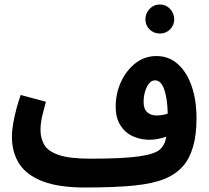

<svg xmlns="http://www.w3.org/2000/svg" viewBox="-20 -812 928 853"><path d="M357 21Q241 21 169.5 -6.5Q98 -34 65.5 -84.5Q33 -135 33 -204Q33 -232 39 -266Q45 -300 54 -332.5Q63 -365 72 -390L184 -360Q176 -332 168 -299Q160 -266 160 -233Q160 -198 176.5 -169Q193 -140 241 -123.5Q289 -107 382 -107Q527 -107 599 -117.5Q671 -128 693 -150Q702 -159 708.5 -171.5Q715 -184 719 -205Q700 -198 680 -194.5Q660 -191 645 -191Q604 -191 569.5 -207Q535 -223 514.5 -256Q494 -289 494 -338Q494 -396 517 -447Q540 -498 581 -530.5Q622 -563 675 -563Q731 -563 771 -526.5Q811 -490 832 -428Q853 -366 853 -287Q853 -212 837.5 -159.5Q822 -107 794 -75Q762 -38 710.5 -17Q659 4 574 12.5Q489 21 357 21ZM618 -359Q618 -328 634 -313.5Q650 -299 675 -299Q700 -299 725 -307Q724 -372 710 -413.5Q696 -455 669 -455Q647 -455 632.5 -426Q618 -397 618 -359ZM691 -663Q663 -663 644.5 -681.5Q626 -700 626 -726Q626 -753 644.5 -772.5Q663 -792 691 -792Q717 -792 735.5 -772.5Q754 -753 754 -726Q754 -700 735.5 -681.5Q717 -663 691 -663Z"/></svg>

Font: Noto Sans Arabic ExtCond
Style: Bold
Weight: 700
Width: 2
Designer: Monotype Design Team, Nadine Chahine, Nizar Qandah and Khaled Hosny
Foundry: Monotype Imaging Inc.
Version: Version 2.012; ttfautohint (v1.8.4.7-5d5b)